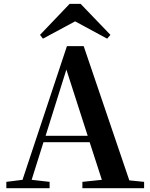

<svg xmlns="http://www.w3.org/2000/svg" viewBox="-20 -987 786 1007"><path d="M402.8 -966.8 559.1 -804.2 542 -784.2 374 -875 205.1 -784.2 189.9 -804.2 345.2 -966.8ZM328.1 -622.1 219.2 -274.9H439.9ZM412.1 0V-33.2L514.2 -43.9L450.2 -241.2H208L146 -43.9L240.2 -33.2V0H13.2V-33.2L98.1 -43.9L331.1 -745.1H418.9L658.2 -41L735.8 -33.2V0Z"/></svg>

Font: Source Han Serif TW
Style: Bold
Weight: 700
Designer: Ryoko NISHIZUKA Ë•øÂ°öÊ∂ºÂ≠ê (kana & ideographs); Frank Grie√ühammer (Latin, Greek & Cyrillic); Wenlong ZHANG Âº†ÊñáÈæô 
Foundry: Adobe
Version: Version 2.003;hotconv 1.1.1;makeotfexe 2.6.0